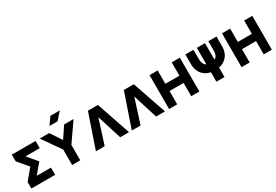

<svg xmlns="http://www.w3.org/2000/svg" viewBox="57 -1838 4140 2876"><g transform="rotate(-30 2127.5 -400.5)"><path d="M354.4 -293 213.3 -460.9H459V-585.9H47.9V-471.2L198.7 -293L47.9 -111.8V0H459V-125H213.3Z M806.9 -190.3 841.4 -190.1 1116 -585.9H952.7L823.5 -392.1L694 -585.9H530.8ZM753.2 0H893.8V-339.8H753.2ZM891.3 -675.8H752.2L839.2 -800.8H1001.7Z M1451.2 -422.9 1584.4 0H1737.5L1536.8 -585.9H1364.6L1164.1 0H1316Z M2072.3 -422.9 2205.5 0H2358.6L2157.9 -585.9H1985.7L1785.2 0H1937.1Z M2430.2 -585.9V0H2570.8V-230.3H2813.6V0H2954.2V-585.9H2813.6V-355.5H2570.8V-585.9Z M3248.4 0H3389.1V-585.9H3248.4ZM3190.4 -585.9H3049.8V-414.1Q3049.8 -340.8 3081 -282.7Q3112.2 -224.6 3172.2 -191.2Q3232.2 -157.7 3318.8 -157.7Q3405.5 -157.7 3465.4 -191.2Q3525.3 -224.6 3556.5 -282.7Q3587.7 -340.8 3587.7 -414.1V-585.9H3447.1V-414.1Q3447.1 -374.2 3432.1 -344.8Q3417.1 -315.3 3388.5 -299.1Q3360 -282.9 3318.8 -282.9Q3277.7 -282.9 3249.1 -299.1Q3220.4 -315.3 3205.4 -344.8Q3190.4 -374.2 3190.4 -414.1Z M3683.6 -585.9V0H3824.2V-230.3H4067V0H4207.6V-585.9H4067V-355.5H3824.2V-585.9Z"/></g></svg>

Font: Giphurs SC
Style: Regular
Weight: 400
Version: Version 0.920